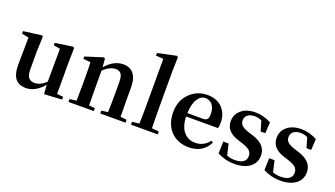

<svg xmlns="http://www.w3.org/2000/svg" viewBox="-70 -1379 3412 1955"><g transform="rotate(20 1636.0 -401.5)"><path d="M252 16C287 16 322 6 356 -14C387 -32 416 -57 441 -89L448 11L640 0V-30L572 -37V-374L575 -534L564 -545L371 -517V-491L442 -478L440 -122C401 -83 359 -63 316 -63C287 -63 266 -72 252 -89C237 -107 230 -137 230 -180V-374L236 -534L225 -545L27 -519V-491L102 -477L98 -187C97 -115 111 -62 138 -29C163 1 201 16 252 16Z M983 0V-31L918 -39C917 -115 916 -180 916 -235V-415C963 -458 1007 -480 1047 -480C1074 -480 1094 -471 1107 -454C1120 -436 1126 -406 1126 -363V-235C1126 -161 1125 -96 1123 -40L1053 -31V0H1327V-31L1259 -39C1258 -115 1257 -180 1257 -235V-357C1257 -422 1243 -471 1216 -504C1190 -535 1153 -551 1104 -551C1035 -551 972 -517 914 -450L907 -541L893 -550L701 -489V-464L780 -456C783 -413 784 -364 784 -307V-235C784 -181 783 -116 782 -40L709 -31V0Z M1676 0V-31L1599 -39C1597 -103 1596 -168 1596 -235V-651L1600 -810L1586 -819L1385 -776V-748L1466 -742V-235C1466 -168 1465 -103 1463 -40L1386 -31V0Z M2017 16C2116 16 2192 -30 2232 -113L2212 -127C2174 -76 2124 -50 2062 -50C2011 -50 1970 -68 1939 -103C1905 -141 1887 -197 1885 -270H2231C2236 -286 2238 -307 2238 -332C2238 -396 2218 -448 2179 -489C2139 -530 2085 -551 2018 -551C1944 -551 1881 -526 1830 -477C1774 -424 1746 -354 1746 -268C1746 -179 1772 -109 1823 -58C1872 -9 1936 16 2017 16ZM1885 -307C1888 -376 1901 -429 1926 -465C1947 -498 1975 -514 2009 -514C2070 -514 2113 -461 2113 -381C2113 -354 2109 -336 2102 -325C2093 -313 2078 -307 2056 -307Z M2509 16C2581 16 2638 0 2679 -32C2718 -63 2738 -104 2738 -156C2738 -195 2726 -228 2703 -254C2680 -281 2642 -304 2590 -321L2538 -337C2501 -349 2475 -363 2460 -378C2446 -391 2439 -409 2439 -431C2439 -480 2478 -512 2543 -512C2570 -512 2595 -506 2619 -494L2650 -386H2701L2708 -506C2651 -536 2595 -551 2540 -551C2473 -551 2421 -535 2383 -502C2346 -471 2328 -431 2328 -381C2328 -306 2374 -254 2467 -225L2522 -207C2560 -194 2587 -180 2602 -165C2616 -150 2623 -132 2623 -109C2623 -53 2581 -23 2501 -23C2468 -23 2439 -28 2414 -39L2386 -160H2328L2324 -30C2382 1 2444 16 2509 16Z M3006 16C3078 16 3135 0 3176 -32C3215 -63 3235 -104 3235 -156C3235 -195 3223 -228 3200 -254C3177 -281 3139 -304 3087 -321L3035 -337C2998 -349 2972 -363 2957 -378C2943 -391 2936 -409 2936 -431C2936 -480 2975 -512 3040 -512C3067 -512 3092 -506 3116 -494L3147 -386H3198L3205 -506C3148 -536 3092 -551 3037 -551C2970 -551 2918 -535 2880 -502C2843 -471 2825 -431 2825 -381C2825 -306 2871 -254 2964 -225L3019 -207C3057 -194 3084 -180 3099 -165C3113 -150 3120 -132 3120 -109C3120 -53 3078 -23 2998 -23C2965 -23 2936 -28 2911 -39L2883 -160H2825L2821 -30C2879 1 2941 16 3006 16Z"/></g></svg>

Font: AllPunType Bold
Style: Regular
Weight: 700
Version: 1.0